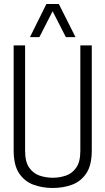

<svg xmlns="http://www.w3.org/2000/svg" viewBox="-20 -926 525 956"><path d="M48 -178V-700H105V-175Q105 -120 125.5 -91Q146 -62 177.5 -51.5Q209 -41 243 -41Q276 -41 307.5 -51.5Q339 -62 359.5 -91Q380 -120 380 -175V-700H437V-178Q437 -103 409.5 -62.5Q382 -22 338 -6Q294 10 242 10Q192 10 147.5 -6Q103 -22 75.5 -62.5Q48 -103 48 -178ZM129 -741 211 -906H273L356 -741H308L242 -870L176 -741Z"/></svg>

Font: Georama SemiCondensed Light
Style: Regular
Weight: 300
Width: 4
Designer: Jean-Baptiste Levee
Foundry: Production Type
Version: Version 1.000